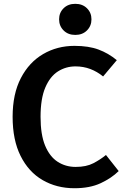

<svg xmlns="http://www.w3.org/2000/svg" viewBox="-20 -963 655 998"><path d="M367.2 -724.6Q441 -724.6 492.3 -705.4Q543.6 -686.2 587.2 -650.3L515.9 -565.6Q485.1 -590.8 449.2 -604.4Q413.3 -617.9 372.3 -617.9Q322.6 -617.9 281.3 -591.8Q240 -565.6 215.4 -507.9Q190.8 -450.3 190.8 -355.9Q190.8 -263.1 214.6 -205.9Q238.5 -148.7 279.7 -122.1Q321 -95.4 373.3 -95.4Q428.7 -95.4 465.4 -114.6Q502.1 -133.8 530.8 -157.4L596.9 -73.8Q559.5 -36.9 503.3 -10.8Q447.2 15.4 367.2 15.4Q274.4 15.4 201.5 -26.9Q128.7 -69.2 87.2 -152.1Q45.6 -234.9 45.6 -355.9Q45.6 -474.9 88.5 -557.2Q131.3 -639.5 204.4 -682.1Q277.4 -724.6 367.2 -724.6ZM371.3 -943.1Q408.7 -943.1 432.1 -920Q455.4 -896.9 455.4 -862.6Q455.4 -828.2 432.1 -804.9Q408.7 -781.5 371.3 -781.5Q333.8 -781.5 310.5 -804.9Q287.2 -828.2 287.2 -862.6Q287.2 -896.9 310.5 -920Q333.8 -943.1 371.3 -943.1Z"/></svg>

Font: Fira Code SemiBold
Style: Regular
Weight: 600
Designer: Carrois Corporate, Edenspiekermann AG, Nikita Prokopov
Foundry: Carrois Corporate, Edenspiekermann AG, Nikita Prokopov
Version: Version 6.002